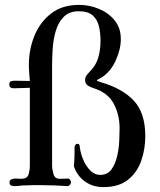

<svg xmlns="http://www.w3.org/2000/svg" viewBox="-20 -762 655 785"><path d="M574 -206Q574 -151 557 -103.5Q540 -56 502.5 -26.5Q465 3 403 3Q360 3 328 -19.5Q296 -42 282 -82Q284 -102 284.5 -122Q285 -142 285 -162Q285 -166 288.5 -170Q292 -174 296 -174Q304 -174 305 -168Q306 -162 307 -157Q309 -137 319.5 -111Q330 -85 348 -66Q366 -47 390 -47Q419 -47 435 -68.5Q451 -90 458.5 -121.5Q466 -153 467.5 -185Q469 -217 469 -237Q469 -293 445 -338Q421 -383 364 -401Q351 -405 339.5 -412Q328 -419 328 -435Q328 -446 334 -454Q340 -462 347 -469Q373 -495 382 -527.5Q391 -560 391 -595Q391 -627 384.5 -654.5Q378 -682 359 -699Q340 -716 302 -716Q263 -716 240.5 -693Q218 -670 208 -635.5Q198 -601 195.5 -564Q193 -527 193 -499V-85Q193 -70 198.5 -50.5Q204 -31 224 -31Q233 -31 242 -31.5Q251 -32 260 -32Q270 -27 270 -16Q270 -11 266.5 -7Q263 -3 258 -1Q230 -3 202 -4Q174 -5 146 -5Q130 -5 114 -5Q98 -5 82 -4Q71 -4 60 -2.5Q49 -1 38 -1Q31 -1 25 -4Q19 -7 19 -15Q19 -26 27 -29Q35 -32 44 -32Q50 -32 55.5 -31.5Q61 -31 67 -31Q91 -31 96.5 -48.5Q102 -66 102 -85V-403Q86 -403 69.5 -402Q53 -401 37 -401Q18 -401 18 -416Q18 -427 24 -429.5Q30 -432 39 -432Q55 -432 70.5 -431.5Q86 -431 102 -431Q101 -447 99.5 -463.5Q98 -480 98 -496Q98 -559 120.5 -615Q143 -671 188.5 -706.5Q234 -742 303 -742Q345 -742 384 -726Q423 -710 448.5 -679Q474 -648 474 -602Q474 -561 453.5 -515.5Q433 -470 398 -447Q393 -443 387 -440.5Q381 -438 376 -434Q377 -430 384 -428.5Q391 -427 395 -425Q481 -400 527.5 -350Q574 -300 574 -206Z"/></svg>

Font: Kaisei Tokumin Medium
Style: Regular
Weight: 500
Designer: Font-Kai, 金井和夫
Foundry: KAZUO KANAI
Version: Version 5.003